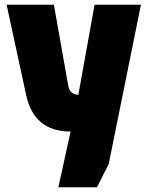

<svg xmlns="http://www.w3.org/2000/svg" viewBox="-20 -559 627 816"><path d="M280 0Q124 0 91 -156L8 -539H209L270 -195Q276 -158 313 -156L382 -539H579L442 138L392 237H228Z"/></svg>

Font: Exo Black
Style: Regular
Weight: 900
Designer: Natanael Gama
Foundry: Natanael Gama
Version: Version 1.500; ttfautohint (v1.6)